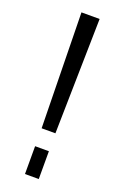

<svg xmlns="http://www.w3.org/2000/svg" viewBox="-139 -743 500 785"><g transform="rotate(20 111.5 -350.0)"><path d="M151 -700 141 -199H81L72 -700ZM141 -121V0H81V-121Z"/></g></svg>

Font: Pathway Extreme Condensed Light
Style: Regular
Weight: 300
Width: 3
Version: Version 1.001;gftools[0.9.26]